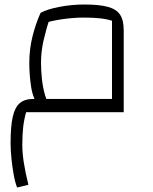

<svg xmlns="http://www.w3.org/2000/svg" viewBox="-20 -498 681 852"><path d="M56 334Q47 312 41 278.5Q35 245 31 207.5Q27 170 27 137Q27 63 36.5 20.5Q46 -22 68 -40.5Q90 -59 128 -59H477V-406Q451 -414 421 -417Q391 -420 352 -420Q309 -420 261.5 -413.5Q214 -407 179 -396L160 -441Q189 -457 243.5 -467.5Q298 -478 354 -478Q421 -478 459 -467.5Q497 -457 513 -432.5Q529 -408 529 -364V0H96Q87 31 83 65Q79 99 79 145Q79 180 85.5 222.5Q92 265 106 322ZM154 -26Q127 -57 118.5 -110.5Q110 -164 110 -219Q110 -279 124 -335.5Q138 -392 160 -441L202 -422Q185 -369 173.5 -319.5Q162 -270 162 -219Q162 -185 166 -147.5Q170 -110 180 -75.5Q190 -41 210 -16Z"/></svg>

Font: Changa ExtraLight ExtraLight
Style: Regular
Weight: 250
Version: Version 3.002; ttfautohint (v1.8.2)